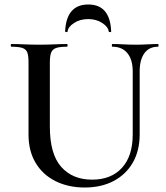

<svg xmlns="http://www.w3.org/2000/svg" viewBox="-20 -821 741 855"><path d="M571 -503Q571 -555 547.5 -584Q524 -613 480 -613Q478 -613 478 -619Q478 -625 480 -625Q505 -625 530.5 -623.5Q556 -622 586 -622Q612 -622 637.5 -623.5Q663 -625 684 -625Q686 -625 686 -619Q686 -613 684 -613Q644 -613 623 -584Q602 -555 602 -503V-223Q602 -150 571.5 -97Q541 -44 486 -15Q431 14 357 14Q284 14 227 -14.5Q170 -43 138.5 -96Q107 -149 107 -222V-544Q107 -573 101.5 -587.5Q96 -602 79.5 -607.5Q63 -613 31 -613Q28 -613 28 -619Q28 -625 31 -625Q56 -625 87.5 -623.5Q119 -622 154 -622Q191 -622 222 -623.5Q253 -625 278 -625Q281 -625 281 -619Q281 -613 278 -613Q245 -613 229 -607Q213 -601 207.5 -586Q202 -571 202 -542V-257Q202 -135 252.5 -78Q303 -21 390 -21Q475 -21 523 -73.5Q571 -126 571 -222ZM281 -681Q281 -678 275.5 -678Q270 -678 270 -682Q276 -801 373 -801Q470 -801 475 -682Q476 -678 470.5 -678Q465 -678 464 -681Q462 -701 435.5 -718.5Q409 -736 373 -736Q336 -736 309.5 -718.5Q283 -701 281 -681Z"/></svg>

Font: Cormorant Garamond Light SemiBold
Style: Regular
Weight: 600
Version: Version 4.001